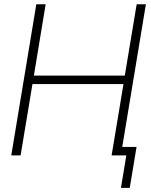

<svg xmlns="http://www.w3.org/2000/svg" viewBox="-20 -748 725 924"><path d="M34.2 0 154.8 -727.5H199.7L143.1 -384.3H580.6L637.7 -727.5H682.1L561.5 0H517.1L574.2 -343.3H136.2L79.1 0ZM562 156.2 587.9 0H540.5L547.4 -41H637.2L604.5 156.2Z"/></svg>

Font: Inter Display Extra Light
Style: Italic
Weight: 200
Italic angle: -9.39999°
Designer: Rasmus Andersson
Foundry: rsms
Version: Version 4.000;git-4fc901f